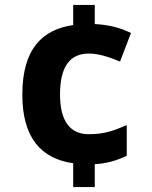

<svg xmlns="http://www.w3.org/2000/svg" viewBox="-20 -795 612 774"><path d="M362 -698V-775H275V-694C152 -676 70 -600 70 -413C70 -240 146 -155 275 -137V-41H362V-133C409 -136 449 -147 491 -167V-291C439 -268 400 -254 338 -254C264 -254 222 -305 222 -414C222 -524 260 -579 338 -579C378 -579 417 -566 464 -547L508 -662C471 -680 425 -695 362 -698Z"/></svg>

Font: Noto Sans Tamil UI
Style: Bold
Weight: 700
Designer: Jelle Bosma - Monotype Design Team
Foundry: Monotype Imaging Inc.
Version: Version 2.004